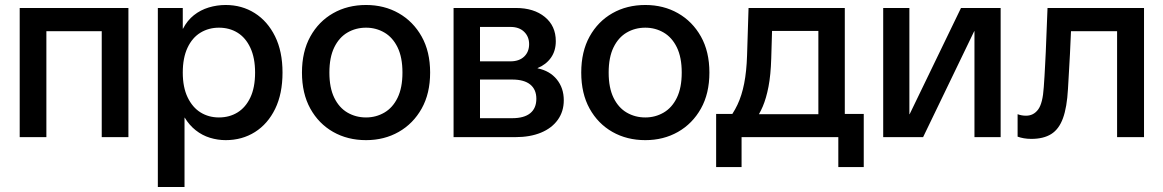

<svg xmlns="http://www.w3.org/2000/svg" viewBox="-20 -550 4666 770"><path d="M388 0V-518H495V0ZM59 0V-518H166V0ZM131 -425V-518H421V-425Z M613 200V-518H713V-435H714Q731 -468 757.5 -489Q784 -510 817 -520Q850 -530 885 -530Q950 -530 1001.5 -497.5Q1053 -465 1083 -404.5Q1113 -344 1113 -259Q1113 -174 1083.5 -113.5Q1054 -53 1002.5 -20.5Q951 12 885 12Q853 12 822 2.5Q791 -7 765 -27.5Q739 -48 721 -78H720V200ZM858 -79Q900 -79 932.5 -99Q965 -119 984 -159Q1003 -199 1003 -259Q1003 -318 984 -358.5Q965 -399 932.5 -419Q900 -439 858 -439Q817 -439 784 -419Q751 -399 732 -358.5Q713 -318 713 -259Q713 -200 732.5 -159.5Q752 -119 784.5 -99Q817 -79 858 -79Z M1448 12Q1374 12 1316 -21Q1258 -54 1224.5 -114.5Q1191 -175 1191 -259Q1191 -343 1224.5 -403.5Q1258 -464 1316 -497Q1374 -530 1448 -530Q1521 -530 1579 -497Q1637 -464 1671 -403.5Q1705 -343 1705 -259Q1705 -175 1671 -114.5Q1637 -54 1579 -21Q1521 12 1448 12ZM1448 -79Q1488 -79 1521.5 -98.5Q1555 -118 1574.5 -158Q1594 -198 1594 -259Q1594 -320 1574.5 -360Q1555 -400 1521.5 -419.5Q1488 -439 1448 -439Q1407 -439 1373.5 -419.5Q1340 -400 1320.5 -360Q1301 -320 1301 -259Q1301 -198 1320.5 -158Q1340 -118 1373.5 -98.5Q1407 -79 1448 -79Z M1799 0V-518H2049Q2121 -518 2165 -482Q2209 -446 2209 -385Q2209 -346 2189.5 -318.5Q2170 -291 2136 -277V-276Q2185 -266 2213 -231.5Q2241 -197 2241 -148Q2241 -103 2217 -69.5Q2193 -36 2149.5 -18Q2106 0 2046 0ZM1905 -76H2034Q2082 -76 2106.5 -96Q2131 -116 2131 -154Q2131 -191 2106.5 -211Q2082 -231 2034 -231H1905ZM1905 -304H2027Q2062 -304 2082 -323Q2102 -342 2102 -373Q2102 -403 2082 -422.5Q2062 -442 2027 -442H1905Z M2568 12Q2494 12 2436 -21Q2378 -54 2344.5 -114.5Q2311 -175 2311 -259Q2311 -343 2344.5 -403.5Q2378 -464 2436 -497Q2494 -530 2568 -530Q2641 -530 2699 -497Q2757 -464 2791 -403.5Q2825 -343 2825 -259Q2825 -175 2791 -114.5Q2757 -54 2699 -21Q2641 12 2568 12ZM2568 -79Q2608 -79 2641.5 -98.5Q2675 -118 2694.5 -158Q2714 -198 2714 -259Q2714 -320 2694.5 -360Q2675 -400 2641.5 -419.5Q2608 -439 2568 -439Q2527 -439 2493.5 -419.5Q2460 -400 2440.5 -360Q2421 -320 2421 -259Q2421 -198 2440.5 -158Q2460 -118 2493.5 -98.5Q2527 -79 2568 -79Z M2894 -62Q2920 -93 2937.5 -130Q2955 -167 2964.5 -215.5Q2974 -264 2976 -327L2982 -518H3368V-62H3262V-426H3024L3078 -486L3073 -316Q3071 -249 3062 -202.5Q3053 -156 3039 -123Q3025 -90 3004 -62ZM2954 120H2852V-93H2974V0H2954ZM2924 0V-92H3357V0ZM3342 120V0H3322V-93H3444V120Z M3522 0V-518H3627V-92H3628L3834 -518H3993V0H3888V-425H3887L3682 0Z M4116 7Q4100 7 4086 4.5Q4072 2 4061 -2V-92Q4069 -89 4077.5 -87.5Q4086 -86 4095 -86Q4125 -86 4143.5 -111Q4162 -136 4166 -201Q4168 -223 4169 -246Q4170 -269 4171.5 -292.5Q4173 -316 4174 -342L4181 -518H4568V0H4460V-489L4495 -425H4214L4278 -489L4271 -334Q4269 -296 4267 -262.5Q4265 -229 4263 -193Q4259 -120 4243 -76Q4227 -32 4196 -12.5Q4165 7 4116 7Z"/></svg>

Font: TikTok Sans 24pt Medium
Style: Regular
Weight: 500
Version: Version 4.000